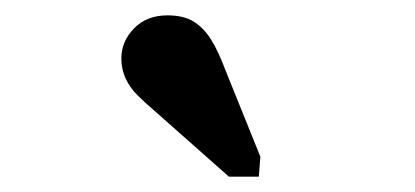

<svg xmlns="http://www.w3.org/2000/svg" viewBox="-20 -839 540 250"><path d="M273 -749Q264 -773 254.5 -788Q245 -803 232 -811Q219 -819 198 -819Q171 -819 154.5 -802Q138 -785 138 -763Q138 -749 143.5 -737Q149 -725 159 -715Q169 -705 182 -694L278 -609H317L319 -635Z"/></svg>

Font: Roboto Serif Medium
Style: Italic
Weight: 500
Italic angle: -10°
Designer: Greg Gazdowicz
Foundry: Commercial Type
Version: Version 1.008